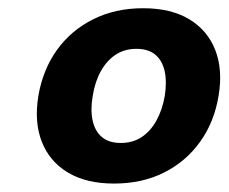

<svg xmlns="http://www.w3.org/2000/svg" viewBox="-20 -762 550 462"><path d="M254.4 -320.3Q187.5 -320.3 143.3 -346.9Q99.1 -373.5 80.6 -420.9Q62 -468.3 72.3 -531.2Q83 -594.2 116.9 -641.6Q150.9 -689 204.1 -715.6Q257.3 -742.2 324.2 -742.2Q391.6 -742.2 435.5 -715.6Q479.5 -689 498 -641.6Q516.6 -594.2 505.9 -531.2Q495.6 -468.3 461.4 -420.7Q427.2 -373 374.5 -346.7Q321.8 -320.3 254.4 -320.3ZM270.5 -418Q299.3 -418 320.8 -432.1Q342.3 -446.3 356.4 -471.9Q370.6 -497.6 376.5 -531.2Q381.8 -565.4 376.2 -590.8Q370.6 -616.2 353.8 -630.4Q336.9 -644.5 308.1 -644.5Q279.8 -644.5 258.3 -630.4Q236.8 -616.2 222.7 -590.8Q208.5 -565.4 203.1 -531.2Q197.3 -497.6 202.9 -471.9Q208.5 -446.3 225.3 -432.1Q242.2 -418 270.5 -418Z"/></svg>

Font: Inter ExtraBold
Style: Italic
Weight: 800
Italic angle: -9.3988°
Designer: Rasmus Andersson
Foundry: rsms
Version: Version 4.001;git-66647c0bb